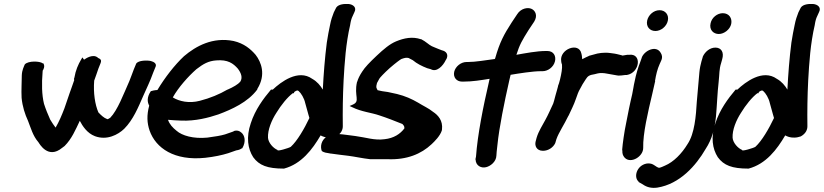

<svg xmlns="http://www.w3.org/2000/svg" viewBox="-20 -760 4119 960"><path d="M89 -384C89 -350 86 -310 88 -271C92 -228 105 -188 120 -156C134 -121 144 -81 172 -49C177 -42 220 38 291 -21L303 -30C339 -66 358 -112 379 -156C392 -131 415 -94 455 -79C514 -57 570 -86 601 -116C646 -161 672 -225 696 -280C713 -319 730 -352 746 -397C750 -406 752 -413 757 -424C766 -441 750 -451 734 -455C717 -459 672 -459 661 -442L649 -413C641 -393 635 -374 627 -355C597 -288 568 -209 531 -171C526 -168 522 -166 519 -164C516 -165 515 -165 515 -165C500 -170 485 -184 472 -198C455 -237 446 -296 451 -357C459 -377 466 -401 472 -417C483 -448 496 -460 471 -470C447 -494 408 -467 401 -462L399 -463L392 -473L386 -463C371 -438 358 -408 352 -372L350 -366C349 -361 352 -363 351 -359C343 -338 336 -314 328 -294L302 -218C289 -184 275 -151 258 -122C250 -133 240 -146 231 -162C219 -189 209 -213 200 -241C189 -286 188 -341 193 -401V-402C193 -403 194 -405 193 -406C197 -412 207 -429 196 -444L194 -443C180 -455 121 -457 104 -438C100 -428 90 -410 89 -384Z M734 -304C713 -273 717 -248 726 -232C713 -183 715 -145 728 -107C759 -19 852 45 1006 29C1051 24 1089 16 1121 6L1161 -8C1176 -10 1185 -15 1190 -19L1191 -18C1212 -53 1203 -84 1187 -97C1177 -106 1165 -110 1149 -105L1148 -103L1105 -88C1085 -82 1055 -77 1017 -72C947 -65 890 -82 863 -106C843 -122 828 -138 820 -161C839 -159 862 -158 886 -157C956 -154 1022 -171 1072 -188C1139 -213 1219 -249 1266 -312L1267 -316C1311 -387 1286 -450 1258 -486C1233 -515 1200 -543 1148 -555C1044 -576 960 -530 900 -479C853 -435 805 -373 767 -310C751 -309 740 -306 734 -304ZM844 -273C872 -323 921 -378 962 -414C997 -441 1022 -455 1061 -458C1119 -463 1146 -443 1169 -417C1185 -396 1195 -372 1181 -351C1171 -339 1146 -324 1118 -312H1117C1078 -289 1030 -269 979 -256C926 -242 876 -253 844 -273Z M1234 -144C1210 -74 1219 -16 1246 26C1276 67 1317 83 1399 83H1400C1487 60 1542 -13 1583 -83C1592 -78 1608 -71 1629 -72C1641 -72 1651 -75 1661 -78C1686 -92 1695 -112 1694 -132C1693 -202 1694 -279 1698 -358C1703 -446 1709 -542 1731 -636V-637C1734 -656 1738 -669 1742 -677L1752 -699C1765 -723 1745 -738 1723 -740H1722C1704 -741 1673 -740 1661 -722L1649 -698C1642 -680 1635 -661 1630 -634C1625 -611 1619 -580 1614 -547C1604 -469 1598 -389 1594 -312C1582 -332 1566 -352 1541 -366C1471 -416 1384 -350 1344 -312H1335C1297 -267 1256 -212 1234 -144ZM1320 -71C1318 -111 1338 -159 1362 -196C1385 -234 1417 -274 1444 -294H1450L1451 -300C1464 -309 1468 -309 1473 -305C1485 -295 1501 -269 1506 -245L1519 -198C1522 -190 1522 -184 1527 -170C1502 -117 1466 -55 1434 -26C1426 -20 1362 -1 1368 -10C1346 -19 1322 -46 1320 -71Z M1589 -5C1601 4 1618 5 1618 5L1634 8H1636C1661 11 1691 16 1722 19C1754 23 1793 32 1831 36H1918C2014 40 2086 10 2138 -39C2154 -54 2180 -80 2189 -107L2190 -113C2195 -157 2171 -184 2145 -201C2123 -219 2097 -230 2070 -247C2039 -265 2006 -280 1965 -290L1919 -300C1901 -302 1878 -306 1868 -309C1861 -324 1859 -321 1865 -345L1877 -367C1880 -372 1899 -393 1929 -420C1959 -446 1981 -462 1987 -465C2006 -472 2013 -472 2023 -470L2044 -459C2064 -442 2090 -429 2116 -419L2134 -414C2163 -397 2195 -430 2209 -460C2218 -472 2222 -493 2202 -504C2197 -506 2196 -507 2188 -509L2170 -516C2159 -521 2147 -525 2139 -529C2124 -536 2110 -552 2086 -564H2084C2042 -578 2001 -570 1960 -553C1929 -540 1899 -515 1863 -481C1828 -448 1804 -423 1791 -402C1779 -384 1770 -366 1766 -351H1765V-350C1749 -279 1783 -254 1744 -237L1728 -230L1741 -224C1787 -201 1837 -197 1877 -183C1914 -171 1955 -155 1992 -140C2000 -131 2002 -129 2002 -118C1981 -90 1949 -69 1903 -64C1853 -57 1810 -73 1756 -80C1728 -83 1701 -88 1671 -90L1652 -92C1645 -93 1626 -87 1615 -78C1584 -58 1581 -25 1589 -5Z M2251 -401C2245 -373 2263 -352 2290 -352H2298C2343 -352 2384 -359 2428 -366L2425 -352C2396 -227 2368 -88 2360 23L2357 37L2358 38C2359 68 2385 82 2410 76C2432 71 2461 49 2462 18C2462 4 2464 -2 2467 -34C2476 -124 2502 -250 2526 -356L2533 -386C2575 -393 2644 -404 2684 -404H2693C2719 -404 2748 -424 2755 -454C2761 -480 2748 -505 2717 -505H2708C2665 -505 2607 -494 2562 -486C2578 -537 2591 -559 2623 -610L2651 -652C2670 -683 2656 -708 2637 -716C2619 -724 2585 -719 2566 -689L2538 -647C2500 -588 2479 -550 2456 -469V-468C2456 -468 2454 -467 2454 -465C2408 -459 2358 -450 2320 -450H2313C2284 -450 2257 -427 2251 -401Z M2658 -52C2653 -32 2662 -6 2695 -6C2722 -6 2746 -23 2756 -44L2757 -47L2762 -64C2774 -98 2801 -137 2822 -181L2823 -182C2834 -207 2849 -234 2860 -267C2866 -285 2873 -304 2880 -315L2893 -339L2909 -364C2919 -380 2927 -385 2953 -389L2969 -393C2982 -396 3000 -395 3014 -392C3073 -381 3073 -382 3073 -382C3082 -382 3092 -383 3106 -385H3114C3180 -396 3191 -495 3125 -486H3116C3108 -485 3104 -484 3092 -482L3091 -483L3075 -487C3066 -489 3060 -491 3052 -492L3030 -495C2999 -499 2969 -494 2951 -488L2925 -481L2924 -480C2915 -476 2904 -471 2891 -464C2890 -473 2890 -482 2887 -492C2875 -552 2776 -514 2786 -454C2787 -443 2789 -442 2790 -437C2792 -418 2787 -391 2780 -362C2777 -349 2773 -337 2770 -330V-328C2767 -314 2762 -301 2758 -285L2754 -270C2752 -262 2749 -250 2746 -242C2734 -217 2721 -186 2707 -161C2693 -134 2673 -105 2663 -71Z M3216 -658C3209 -627 3229 -605 3257 -605C3285 -605 3313 -628 3319 -656C3326 -685 3307 -709 3278 -709C3247 -709 3222 -684 3216 -658ZM3153 -352C3148 -332 3146 -311 3141 -289C3136 -267 3130 -242 3125 -217L3110 -141C3102 -104 3093 -41 3091 -13V-11C3092 -6 3092 -5 3092 3C3093 16 3100 25 3105 30C3135 59 3196 23 3196 -20C3194 -92 3220 -200 3241 -289L3256 -355H3255C3260 -386 3267 -415 3278 -439L3286 -457C3294 -474 3289 -487 3284 -495C3262 -536 3203 -508 3189 -473V-472L3182 -452C3171 -424 3160 -389 3153 -352Z M3173 148V150L3194 162C3215 177 3239 182 3267 178C3379 160 3460 68 3508 -15C3541 -65 3554 -119 3560 -179C3565 -235 3567 -297 3573 -348C3578 -392 3575 -412 3586 -446L3591 -464C3601 -498 3587 -522 3557 -522C3529 -522 3505 -501 3494 -477V-476L3487 -452C3483 -437 3479 -420 3477 -399C3473 -355 3468 -301 3464 -251C3460 -181 3453 -92 3418 -40C3389 8 3348 50 3305 68C3280 79 3276 82 3265 75L3248 64C3238 57 3222 56 3212 58C3163 68 3147 126 3173 148ZM3533 -644C3525 -611 3547 -590 3574 -590C3601 -590 3630 -613 3636 -640C3642 -668 3626 -694 3594 -694C3566 -694 3539 -672 3533 -644Z M3557 -144C3533 -74 3542 -16 3569 26C3599 67 3640 83 3722 83H3723C3810 60 3865 -13 3906 -83C3915 -78 3931 -71 3952 -72C3964 -72 3974 -75 3984 -78C4009 -92 4018 -112 4017 -132C4016 -202 4017 -279 4021 -358C4026 -446 4032 -542 4054 -636V-637C4057 -656 4061 -669 4065 -677L4075 -699C4088 -723 4068 -738 4046 -740H4045C4027 -741 3996 -740 3984 -722L3972 -698C3965 -680 3958 -661 3953 -634C3948 -611 3942 -580 3937 -547C3927 -469 3921 -389 3917 -312C3905 -332 3889 -352 3864 -366C3794 -416 3707 -350 3667 -312H3658C3620 -267 3579 -212 3557 -144ZM3643 -71C3641 -111 3661 -159 3685 -196C3708 -234 3740 -274 3767 -294H3773L3774 -300C3787 -309 3791 -309 3796 -305C3808 -295 3824 -269 3829 -245L3842 -198C3845 -190 3845 -184 3850 -170C3825 -117 3789 -55 3757 -26C3749 -20 3685 -1 3691 -10C3669 -19 3645 -46 3643 -71Z"/></svg>

Font: Stray Cat
Style: ExBlkObl
Weight: 1000
Version: Version 1.0